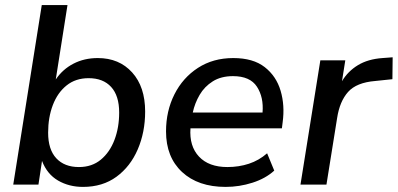

<svg xmlns="http://www.w3.org/2000/svg" viewBox="-20 -725 1562 754"><path d="M306 9Q251 9 208 -16Q165 -41 145 -93L131 0H32L144 -705H245L199 -413Q226 -453 268.5 -475Q311 -497 364 -497Q448 -497 499 -440.5Q550 -384 550 -287Q550 -206 521 -138.5Q492 -71 437.5 -31Q383 9 306 9ZM290 -69Q341 -69 376 -98Q411 -127 429.5 -175.5Q448 -224 448 -283Q448 -349 416.5 -383.5Q385 -418 328 -418Q277 -418 241.5 -389.5Q206 -361 187.5 -312.5Q169 -264 169 -204Q169 -138 201 -103.5Q233 -69 290 -69Z M866 9Q758 9 695 -49.5Q632 -108 632 -209Q632 -289 665 -354.5Q698 -420 757.5 -458.5Q817 -497 896 -497Q974 -497 1019.5 -461.5Q1065 -426 1082 -368.5Q1099 -311 1090 -245L1087 -221H728Q723 -151 761.5 -110Q800 -69 873 -69Q918 -69 957.5 -82Q997 -95 1029 -123L1057 -55Q1023 -24 971.5 -7.5Q920 9 866 9ZM895 -426Q848 -426 815.5 -405.5Q783 -385 764 -352.5Q745 -320 737 -283H1011Q1016 -343 989 -384.5Q962 -426 895 -426Z M1160 0 1238 -488H1336L1323 -406Q1346 -445 1385.5 -469Q1425 -493 1482 -497L1522 -500L1521 -414L1454 -407Q1380 -401 1347 -364Q1314 -327 1304 -262L1262 0Z"/></svg>

Font: Nunito Sans SemiBold
Style: Italic
Weight: 600
Italic angle: -9°
Designer: Vernon Adams
Foundry: Vernon Adams
Version: Version 3.006; ttfautohint (v1.8.3)